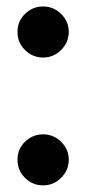

<svg xmlns="http://www.w3.org/2000/svg" viewBox="-20 -557 330 585"><path d="M111.5 7.8Q79.2 7.8 56.1 -15.1Q33 -38 33.4 -70.3Q33 -102.3 56.1 -125Q79.2 -147.7 111.5 -147.7Q143.1 -147.7 166.2 -125Q189.3 -102.3 189.6 -70.3Q189.3 -38 166.2 -15.1Q143.1 7.8 111.5 7.8ZM111.5 -381.7Q79.2 -381.7 56.1 -404.7Q33 -427.6 33.4 -459.9Q33 -491.8 56.1 -514.6Q79.2 -537.3 111.5 -537.3Q143.1 -537.3 166.2 -514.6Q189.3 -491.8 189.6 -459.9Q189.3 -427.6 166.2 -404.7Q143.1 -381.7 111.5 -381.7Z"/></svg>

Font: Inter Zeller Semi Bold
Style: Regular
Weight: 600
Designer: Rasmus Andersson; Joe Bland
Foundry: zeller
Version: Version 3.015;git-dec3a8cb1